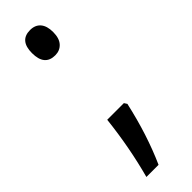

<svg xmlns="http://www.w3.org/2000/svg" viewBox="-232 -550 693 693"><g transform="rotate(-45 114.0 -204.0)"><path d="M114 -540Q140 -540 154 -523.5Q168 -507 168 -476Q168 -444 153 -427.5Q138 -411 114 -411Q60 -411 60 -476Q60 -540 114 -540ZM174 -103Q145 27 98 132H36Q68 13 82 -114H167Z"/></g></svg>

Font: Noto Sans UI Cond
Style: Regular
Weight: 400
Width: 3
Designer: Monotype Design Team
Foundry: Monotype Imaging Inc.
Version: Version 1.001